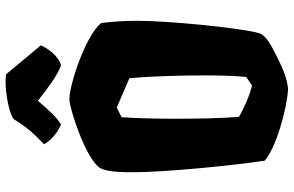

<svg xmlns="http://www.w3.org/2000/svg" viewBox="-198 -822 1030 673"><g transform="rotate(-90 316.5 -485.0)"><path d="M90.3 -71.8C133.8 -32.7 269 5.9 341.3 10.3C376.5 6.8 408.7 -5.4 453.6 -28.3C483.9 -43.9 530.3 -64.5 537.6 -92.8C556.2 -158.7 580.6 -410.6 580.6 -517.6C580.6 -577.6 577.1 -605.5 572.8 -645C526.4 -701.2 354.5 -756.3 306.6 -756.3C272.9 -756.3 104 -700.7 67.4 -652.8C49.3 -628.9 49.8 -563.5 49.8 -527.8C49.8 -429.2 72.3 -188.5 90.3 -71.8ZM244.1 -161.6C239.3 -216.8 237.3 -298.8 237.3 -383.8C237.3 -456.5 239.3 -529.8 242.7 -573.2L276.4 -590.3L379.4 -545.9C385.3 -483.9 389.2 -381.8 389.2 -286.1C389.2 -227.5 387.7 -172.9 383.8 -136.7L354 -116.2C319.8 -123.5 271 -146 244.1 -161.6ZM216.8 -785.6C243.7 -800.8 271 -833 300.3 -866.7C339.8 -836.4 381.3 -801.8 424.8 -785.6C457.5 -793.9 485.8 -834.5 494.6 -856.4L393.1 -978C385.7 -979.5 376.5 -980 367.2 -980C323.7 -980 253.9 -967.3 235.4 -950.7C207.5 -905.8 189 -884.3 147.9 -845.2C161.1 -821.3 185.1 -799.8 216.8 -785.6Z"/></g></svg>

Font: Fruktur
Style: Regular
Weight: 400
Designer: Viktoriya Grabowska
Foundry: Viktoriya Grabowska
Version: Version 1.002